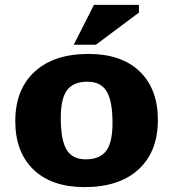

<svg xmlns="http://www.w3.org/2000/svg" viewBox="-20 -752 708 785"><path d="M326 13Q191.5 13 117 -58.5Q42.5 -130 42.5 -257Q42.5 -386 121.5 -458.8Q200.5 -531.5 342 -531.5Q476.5 -531.5 551 -460Q625.5 -388.5 625.5 -261.5Q625.5 -132 546.5 -59.5Q467.5 13 326 13ZM330.5 -100.5Q387.5 -100.5 413.8 -134.8Q440 -169 440 -249Q440 -339 416 -378.5Q392 -418 337.5 -418Q280.5 -418 254.5 -383.8Q228.5 -349.5 228.5 -269.5Q228.5 -179.5 252.2 -140Q276 -100.5 330.5 -100.5ZM281.5 -569 364 -732H548V-700.5L372 -569Z"/></svg>

Font: Newsreader 6pt
Style: Bold
Weight: 700
Designer: Hugues Gentile
Foundry: Production Type
Version: Version 1.003; ttfautohint (v1.8.3)